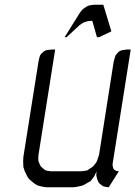

<svg xmlns="http://www.w3.org/2000/svg" viewBox="-20 -794 574 814"><path d="M78.1 -110.8 79.1 -128.9 143.1 -532.2 147 -549.8 149.9 -559.1 154.8 -565.9 165 -575.2 172.9 -580.1 182.1 -582 198.2 -584H213.9L143.1 -137.2L142.1 -120.1L143.1 -110.8L146 -103L151.9 -89.8L155.8 -85.9L166 -77.1L172.9 -71.8L181.2 -69.8L195.8 -67.9H324.2L340.8 -69.8L350.1 -71.8L357.9 -77.1L371.1 -85.9L376 -89.8L386.2 -103L391.1 -110.8L394 -120.1L399.9 -137.2L461.9 -532.2L466.8 -549.8L470.2 -559.1L475.1 -565.9L483.9 -575.2L493.2 -580.1L502 -582L518.1 -584H534.2L458 -103L457 -94.2L458 -89.8L460 -81.1L463.9 -75.2L472.2 -69.8L476.1 -68.8L483.9 -67.9L440.9 0L426.8 -2L418.9 -3.9L412.1 -7.8L400.9 -17.1L397.9 -21L392.1 -34.2L390.1 -43L388.2 -50.8L389.2 -67.9L381.8 -50.8L377 -43L366.2 -28.8L361.8 -24.9L348.1 -17.1L331.1 -7.8L306.2 -2L290 0H178.2L162.1 -2L139.2 -7.8L124 -17.1L104 -34.2L97.2 -43L85 -67.9L79.1 -85.9ZM253.9 -636.2 318.8 -740.2 328.1 -752 332 -755.9 347.2 -766.1 355 -770 362.8 -772 379.9 -773.9H418L452.1 -661.1L399.9 -636.2H391.1L371.1 -706.1L352.1 -704.1L335.9 -699.2L331.1 -696.8L317.9 -688L262.2 -636.2Z"/></svg>

Font: Petahja
Style: Italic
Weight: 400
Designer: T. Christopher White
Version: Version 1.1